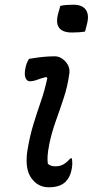

<svg xmlns="http://www.w3.org/2000/svg" viewBox="-20 -781 393 815"><path d="M103 -531Q164 -542 212 -542Q238 -542 258.5 -519Q279 -496 274 -467Q267 -415 250.5 -365Q234 -315 217 -267.5Q200 -220 190 -173Q183 -138 182 -119Q181 -100 183 -86Q194 -75 216 -75Q235 -75 249.5 -83.5Q264 -92 279 -109H285Q290 -82 282 -53Q276 -28 259 -10Q235 14 187 14Q141 14 113 -25Q85 -64 96 -140Q106 -202 121.5 -252.5Q137 -303 153.5 -350.5Q170 -398 181 -450L176 -454Q155 -449 138 -442.5Q121 -436 107 -436Q94 -436 88 -451Q82 -466 89 -497Q93 -515 103 -531ZM236 -756Q249 -759 263.5 -760Q278 -761 291 -761Q329 -761 344 -740Q359 -719 350 -682L341 -647Q329 -645 314.5 -644Q300 -643 286 -643Q205 -643 227 -724Z"/></svg>

Font: Recursive Sn Csl St
Style: Italic
Weight: 400
Italic angle: -15°
Version: Version 1.079;hotconv 1.0.112;makeotfexe 2.5.65598; ttfautoh